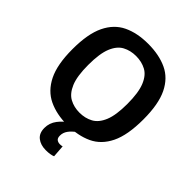

<svg xmlns="http://www.w3.org/2000/svg" viewBox="-254 -849 1205 1205"><g transform="rotate(45 348.5 -246.5)"><path d="M349 10Q255 10 184.5 -23.5Q114 -57 75 -135.5Q36 -214 36 -350Q36 -486 74 -564.5Q112 -643 182 -676.5Q252 -710 349 -710Q446 -710 516.5 -677Q587 -644 625 -566Q663 -488 663 -353Q663 -214 624.5 -135Q586 -56 515.5 -23Q445 10 349 10ZM349 -99Q399 -99 438.5 -120.5Q478 -142 500.5 -196.5Q523 -251 523 -350Q523 -450 500.5 -505Q478 -560 438.5 -581Q399 -602 349 -602Q300 -602 260.5 -581Q221 -560 198.5 -505.5Q176 -451 176 -350Q176 -250 199 -195.5Q222 -141 261 -120Q300 -99 349 -99ZM366 217Q320 217 290.5 194Q261 171 261 124Q261 80 288 44.5Q315 9 353 -14L426 -3Q396 18 380 40.5Q364 63 364 89Q364 111 375 119.5Q386 128 403 128Q415 128 424 125L430 207Q407 217 366 217Z"/></g></svg>

Font: Georama SemiBold
Style: Regular
Weight: 600
Designer: Jean-Baptiste Levee
Foundry: Production Type
Version: Version 1.000